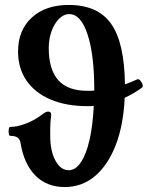

<svg xmlns="http://www.w3.org/2000/svg" viewBox="-20 -745 603 776"><path d="M242 11Q169 11 123 -35.5Q77 -82 63 -167Q61 -181 51.5 -188.5Q42 -196 21 -196Q17 -196 15.5 -205Q14 -214 15.5 -223Q17 -232 21 -232Q50 -232 87 -246.5Q124 -261 154 -285Q161 -290 165.5 -292Q170 -294 175 -294Q180 -294 183.5 -291Q187 -288 187 -281Q185 -267 184 -252.5Q183 -238 183 -224Q183 -210 183 -196Q183 -135 204 -96Q225 -57 258 -57Q285 -57 306.5 -88.5Q328 -120 341.5 -178Q355 -236 359 -317Q353 -316 346.5 -316Q340 -316 333 -316Q247 -316 184 -343Q121 -370 87 -419.5Q53 -469 53 -537Q53 -623 108.5 -674Q164 -725 258 -725Q375 -725 429 -649Q483 -573 485 -404Q496 -408 508.5 -413Q521 -418 534 -424Q540 -427 546.5 -420Q553 -413 556 -404Q559 -395 554 -391Q538 -379 520 -368.5Q502 -358 484 -350Q479 -239 447.5 -158Q416 -77 363.5 -33Q311 11 242 11ZM333 -378Q341 -378 347.5 -378Q354 -378 361 -379V-383Q361 -523 334 -605.5Q307 -688 260 -688Q237 -688 218 -668.5Q199 -649 188 -618Q177 -587 177 -551Q177 -464 215.5 -421Q254 -378 333 -378Z"/></svg>

Font: Junicode VF
Style: Regular
Weight: 400
Designer: Peter S. Baker
Version: Version 2.213